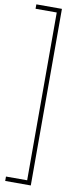

<svg xmlns="http://www.w3.org/2000/svg" viewBox="-110 -818 455 1090"><g transform="rotate(10 117.5 -273.0)"><path d="M153.8 236.3H6.3V210.9H128.4V-756.3H6.3V-781.7H153.8Z"/></g></svg>

Font: Spartan MB Thin
Style: Regular
Weight: 100
Designer: Matt Bailey, Mirko Velimirovic
Foundry: Matt Bailey
Version: Version 1.005